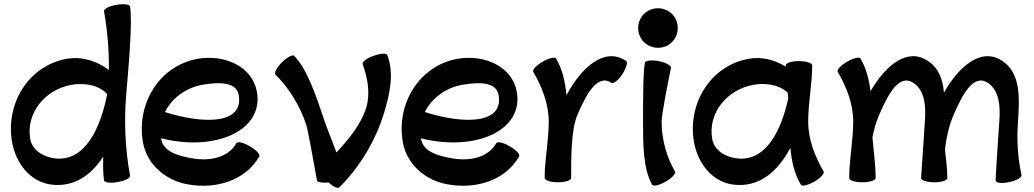

<svg xmlns="http://www.w3.org/2000/svg" viewBox="-20 -842 4891 908"><path d="M472 -789C488 -697 496 -604 495 -511C438 -554 368 -576 296 -564C116 -532 5 -353 37 -170C55 -69 124 19 223 31C329 44 410 -12 468 -101C467 -53 468 -13 472 11C474 22 503 25 537 19C571 13 597 0 595 -11C572 -138 566 -268 577 -396C589 -535 607 -741 595 -811C593 -822 564 -825 530 -819C496 -813 470 -800 472 -789ZM239 -93C184 -100 132 -132 123 -185C102 -307 192 -418 318 -441C380 -451 446 -441 487 -397C455 -235 382 -76 239 -93Z M1206 -102C1212 -111 1192 -133 1162 -150C1132 -168 1104 -174 1098 -165C1059 -96 972 -79 891 -93C825 -104 753 -123 742 -185V-188C995 -124 1228 -222 1195 -408C1174 -527 1043 -586 915 -564C735 -532 624 -353 656 -170C674 -65 763 12 869 30C1001 54 1141 12 1206 -102ZM937 -441C1012 -454 1098 -457 1109 -392C1133 -257 950 -252 760 -312C792 -377 858 -427 937 -441Z M1585 44C1683 -54 1755 -175 1796 -307C1823 -397 1845 -493 1812 -581C1809 -592 1779 -590 1747 -578C1715 -567 1691 -549 1695 -539C1719 -472 1732 -400 1712 -333C1689 -258 1633 -187 1571 -121C1552 -174 1529 -227 1511 -281C1476 -386 1432 -517 1371 -578C1364 -585 1338 -572 1313 -547C1289 -523 1275 -497 1283 -489C1349 -423 1398 -342 1428 -253C1437 -224 1463 -77 1479 11C1480 20 1504 24 1534 21C1556 41 1578 51 1585 44Z M2435 -102C2441 -111 2421 -133 2391 -150C2361 -168 2333 -174 2327 -165C2288 -96 2201 -79 2120 -93C2054 -104 1982 -123 1971 -185V-188C2224 -124 2457 -222 2424 -408C2403 -527 2272 -586 2144 -564C1964 -532 1853 -353 1885 -170C1903 -65 1992 12 2098 30C2230 54 2370 12 2435 -102ZM2166 -441C2241 -454 2327 -457 2338 -392C2362 -257 2179 -252 1989 -312C2021 -377 2087 -427 2166 -441Z M2681 0C2681 -103 2681 -232 2712 -302C2753 -395 2804 -495 2872 -450C2881 -444 2904 -462 2923 -491C2942 -520 2950 -548 2941 -554C2839 -622 2730 -524 2659 -392C2653 -453 2641 -512 2610 -565C2605 -574 2576 -568 2546 -550C2516 -533 2496 -511 2502 -502C2544 -430 2575 -350 2575 -267C2575 -192 2562 -118 2557 -44C2557 -32 2556 -20 2556 -8C2556 -6 2556 -5 2556 -3C2556 -2 2556 -1 2556 0C2556 11 2584 20 2618 20C2653 20 2681 11 2681 0Z M3185 -709C3185 -734 3176 -758 3158 -776C3140 -793 3117 -803 3092 -803C3067 -803 3043 -793 3025 -776C3008 -758 2998 -734 2998 -709C2998 -684 3008 -661 3025 -643C3043 -625 3067 -616 3092 -616C3117 -616 3140 -625 3158 -643C3176 -661 3185 -684 3185 -709ZM3030 -546C3021 -500 3021 -360 3021 -267C3021 -164 3021 -43 3064 31C3070 41 3098 34 3128 17C3158 0 3178 -22 3172 -31C3131 -103 3109 -184 3109 -267C3109 -302 3136 -436 3153 -521C3155 -532 3129 -546 3096 -553C3062 -559 3033 -556 3030 -546Z M3875 -31C3833 -104 3802 -183 3802 -267C3802 -356 3821 -444 3821 -533C3821 -544 3793 -553 3758 -553C3724 -553 3696 -544 3696 -533C3696 -531 3696 -529 3696 -527C3644 -559 3583 -575 3521 -564C3341 -532 3230 -353 3262 -170C3280 -69 3349 19 3448 31C3570 46 3658 -30 3718 -143C3723 -82 3736 -22 3767 31C3772 41 3801 34 3831 17C3861 0 3880 -22 3875 -31ZM3464 -93C3409 -100 3357 -132 3348 -185C3327 -307 3417 -418 3543 -441C3601 -451 3664 -442 3705 -404C3706 -395 3707 -386 3708 -377C3674 -222 3601 -76 3464 -93Z M3942 -502C3984 -430 4015 -350 4015 -267C4015 -177 3996 -89 3996 0C3996 11 4024 20 4058 20C4093 20 4121 11 4121 0C4121 -65 4111 -129 4106 -193C4113 -231 4124 -267 4139 -302C4180 -395 4231 -495 4300 -450C4355 -413 4359 -338 4354 -270C4348 -180 4342 -90 4336 0C4335 11 4363 20 4398 20C4433 20 4460 11 4460 0C4460 -45 4454 -89 4449 -133C4455 -191 4468 -249 4491 -302C4532 -395 4583 -495 4652 -450C4707 -413 4711 -338 4706 -270C4700 -175 4687 3 4689 13C4691 24 4720 26 4754 19C4788 12 4813 -3 4811 -13C4793 -95 4788 -180 4794 -263C4801 -373 4810 -495 4720 -554C4621 -620 4516 -530 4444 -404C4439 -465 4420 -520 4368 -554C4271 -619 4168 -533 4097 -411C4090 -465 4077 -517 4050 -565C4045 -574 4016 -568 3986 -550C3956 -533 3936 -511 3942 -502Z"/></svg>

Font: Nupuram
Style: Bold
Weight: 700
Designer: Santhosh Thottingal (santhosh.thottingal@gmail.com)
Foundry: SMC
Version: Version 1.000